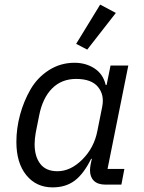

<svg xmlns="http://www.w3.org/2000/svg" viewBox="-20 -800 623 832"><path d="M482 -744 358 -585 310 -610 414 -780ZM506 0H437Q404 0 387 -16.5Q370 -33 370 -62Q370 -74 373 -89L378 -112H375Q343 -47 304 -17.5Q265 12 208 12Q137 12 94 -41Q51 -94 51 -185Q51 -244 67 -303Q83 -362 112.5 -413Q142 -464 192 -496Q242 -528 303 -528Q352 -528 389.5 -503.5Q427 -479 438 -432H442L459 -516H536L446 -68H519ZM229 -58Q286 -58 337 -109Q388 -160 402 -233L423 -338Q433 -389 404.5 -423.5Q376 -458 310 -458Q247 -458 206 -417Q165 -376 150 -301L135 -226Q130 -198 130 -175Q130 -122 154.5 -90Q179 -58 229 -58Z"/></svg>

Font: Aneliza
Style: Italic
Weight: 400
Italic angle: -11.31°
Designer: Mike Abbink, Paul van der Laan, Pieter van Rosmalen
Foundry: Bold Monday
Version: Version 3.0